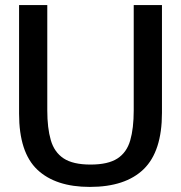

<svg xmlns="http://www.w3.org/2000/svg" viewBox="-20 -735 723 767"><path d="M338.9 11.7Q202.1 11.7 129.2 -57.1Q56.2 -126 56.2 -280.8V-714.8H168.9V-293.9Q168.9 -223.6 182.9 -175.3Q196.8 -127 234.1 -102.3Q271.5 -77.6 341.8 -77.6Q411.6 -77.6 449 -101.8Q486.3 -126 500.2 -174.1Q514.2 -222.2 514.2 -293.9V-714.8H627V-284.2Q627 -130.4 554 -59.3Q481 11.7 338.9 11.7Z"/></svg>

Font: Pontano Sans
Style: Bold
Weight: 700
Designer: Vernon Adams
Foundry: Vernon Adams
Version: Version 2.001